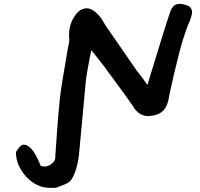

<svg xmlns="http://www.w3.org/2000/svg" viewBox="-20 -684 1005 965"><path d="M60 81Q81 43 100 43Q119 43 139.5 66Q160 89 184 148Q193 156 219 151Q235 145 247.5 132Q260 119 258 99Q263 29 268 -40.5Q273 -110 280 -180Q285 -227 296 -292.5Q307 -358 321 -441Q322 -446 323 -451.5Q324 -457 326 -464Q329 -479 328 -488Q324 -525 334.5 -560Q345 -595 372 -624Q417 -662 462 -621Q483 -602 493 -585.5Q503 -569 511 -555L668 -328Q682 -311 695 -293.5Q708 -276 721 -257L738 -313Q778 -445 803 -524.5Q828 -604 838 -631Q858 -684 930 -653Q950 -636 944 -612Q940 -593 934.5 -579.5Q929 -566 924 -556Q900 -493 878 -407.5Q856 -322 835 -224Q834 -217 831.5 -207.5Q829 -198 827 -184Q819 -143 795 -123Q771 -103 730 -101Q689 -98 659 -134Q646 -155 617 -195.5Q588 -236 544 -295L523 -323Q510 -342 489 -369Q468 -396 439 -432L430 -388Q423 -351 418 -322Q413 -293 411 -272L379 71Q375 121 365.5 155Q356 189 345 208Q336 225 326 232Q316 240 262 260Q202 263 176 249Q150 240 123 215.5Q96 191 78 155.5Q60 120 60 81Z"/></svg>

Font: Mansalva
Style: Regular
Weight: 400
Designer: Carolina Short
Foundry: Carolina Short
Version: Version 2.112; ttfautohint (v1.8.4.7-5d5b)